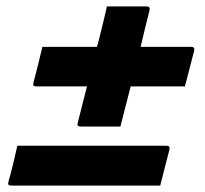

<svg xmlns="http://www.w3.org/2000/svg" viewBox="-20 -617 640 598"><path d="M112 -471H282Q286 -484 289 -497Q296 -524 302 -549.5Q308 -575 313 -597H437Q448 -597 446 -586Q431 -527 418 -471H576Q587 -471 585 -460Q577 -429 570.5 -404Q564 -379 556 -348H387Q371 -284 355 -223H230Q219 -223 222 -234Q229 -263 236.5 -291.5Q244 -320 251 -348H92Q81 -348 84 -359Q92 -390 98.5 -415Q105 -440 112 -471ZM34 -163H499Q510 -163 508 -152Q500 -121 493.5 -96Q487 -71 479 -39H14Q3 -39 6 -50Q15 -82 21 -107Q27 -132 34 -163Z"/></svg>

Font: Recursive Mn Lnr St
Style: Bold Italic
Weight: 700
Italic angle: -15°
Monospace: yes
Version: Version 1.079;hotconv 1.0.112;makeotfexe 2.5.65598; ttfautoh